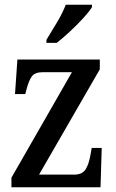

<svg xmlns="http://www.w3.org/2000/svg" viewBox="-20 -786 485 806"><path d="M28 0V-40L282 -483H160Q126 -483 113 -464.5Q100 -446 90 -406L86 -391H43L53 -536H399V-495L144 -53H292Q325 -53 339 -74.5Q353 -96 360 -137L365 -165H407L402 0ZM175 -619Q196 -653 219.5 -692.5Q243 -732 256 -766H366V-756Q356 -739 330.5 -711Q305 -683 274.5 -654.5Q244 -626 218 -606H175Z"/></svg>

Font: Noto Serif Tamil Condensed Medium
Style: Italic
Weight: 500
Width: 3
Italic angle: -12°
Designer: Indian Type Foundry, Tom Grace, and the Monotype Design Team
Foundry: Monotype Imaging Inc.
Version: Version 2.003; ttfautohint (v1.8.4.7-5d5b)